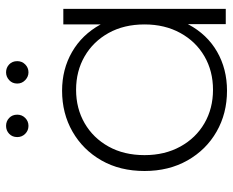

<svg xmlns="http://www.w3.org/2000/svg" viewBox="-86 -660 750 617"><g transform="rotate(-90 288.5 -351.0)"><path d="M306 4Q233 4 174.5 -29.5Q116 -63 82 -123Q48 -183 48 -261Q48 -340 82 -399.5Q116 -459 174.5 -492.5Q233 -526 306 -526Q375 -526 430.5 -494Q486 -462 518.5 -403Q551 -344 551 -261Q551 -180 519 -120Q487 -60 431.5 -28Q376 4 306 4ZM309 -41Q369 -41 416.5 -68.5Q464 -96 491.5 -146Q519 -196 519 -261Q519 -327 491.5 -376.5Q464 -426 416.5 -453.5Q369 -481 309 -481Q249 -481 201.5 -453.5Q154 -426 126.5 -376.5Q99 -327 99 -261Q99 -196 126.5 -146Q154 -96 201.5 -68.5Q249 -41 309 -41ZM520 0V-171L529 -262L519 -353V-522H569V0ZM365 -634Q351 -634 340 -644.5Q329 -655 329 -670Q329 -686 340 -696Q351 -706 365 -706Q380 -706 390.5 -696Q401 -686 401 -670Q401 -655 390.5 -644.5Q380 -634 365 -634ZM193 -634Q178 -634 167.5 -644.5Q157 -655 157 -670Q157 -686 167.5 -696Q178 -706 193 -706Q208 -706 218.5 -696Q229 -686 229 -670Q229 -655 218.5 -644.5Q208 -634 193 -634Z"/></g></svg>

Font: MOST Montserrat Light
Style: Regular
Weight: 300
Designer: Julieta Ulanovsky
Foundry: Julieta Ulanovsky
Version: Version 8.000;March 11, 2024;FontCreator 15.0.0.2926 64-bit